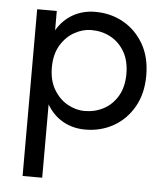

<svg xmlns="http://www.w3.org/2000/svg" viewBox="-51 -515 671 780"><g transform="rotate(5 285.0 -125.0)"><path d="M150 220H70V-460H150V-381Q175 -424 215.5 -447Q256 -470 307 -470Q370 -470 421.5 -441Q473 -412 504 -358.5Q535 -305 535 -230Q535 -156 504 -102Q473 -48 421.5 -19Q370 10 307 10Q256 10 215.5 -13Q175 -36 150 -79ZM454 -230Q454 -283 432.5 -320Q411 -357 375.5 -376Q340 -395 297 -395Q262 -395 228 -376Q194 -357 172 -320Q150 -283 150 -230Q150 -177 172 -140Q194 -103 228 -84Q262 -65 297 -65Q340 -65 375.5 -84Q411 -103 432.5 -140Q454 -177 454 -230Z"/></g></svg>

Font: Jost*
Style: Regular
Weight: 400
Version: Version 3.7